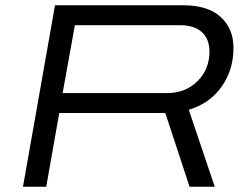

<svg xmlns="http://www.w3.org/2000/svg" viewBox="-20 -706 934 726"><path d="M66.9 0 188 -686H673.8Q765.6 -686 814.2 -642.1Q862.8 -598.1 862.8 -524.9Q862.8 -440.9 817.4 -377.4Q772 -314 693.8 -291L792 0H696.8L605 -278.8H204.1L154.8 0ZM216.8 -354H611.8Q681.2 -354 726.6 -398.9Q772 -443.8 772 -511.2Q772 -558.1 743.4 -584.5Q714.8 -610.8 659.2 -610.8H263.2Z"/></svg>

Font: Archivo Expanded Light
Style: Italic
Weight: 300
Width: 7
Italic angle: -10°
Designer: Hector Gatti
Foundry: Omnibus-Type
Version: Version 2.001